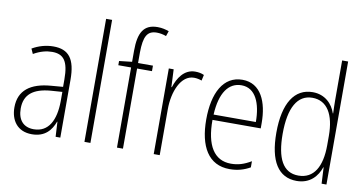

<svg xmlns="http://www.w3.org/2000/svg" viewBox="-75 -962 2216 1168"><g transform="rotate(10 1033.0 -377.5)"><path d="M210 -539C165 -539 119 -526 80 -503L94 -472C136 -496 174 -505 208 -505C279 -505 310 -466 310 -353V-307L237 -301C111 -291 40 -238 40 -133C40 -54 82 10 172 10C254 10 291 -38 311 -92H313L318 0H347V-357C347 -486 305 -539 210 -539ZM240 -271 311 -276V-218C310 -101 270 -22 178 -22C115 -22 79 -62 79 -133C79 -219 133 -262 240 -271Z M533 0V-760H496V0Z M826 -495V-529H734V-594C735 -693 755 -731 815 -731C834 -731 855 -727 873 -720L884 -752C864 -759 842 -765 814 -765C728 -765 697 -710 697 -598V-530L618 -521V-495H697V0H734V-495Z M1086 -538C1017 -538 980 -477 962 -420H959L954 -529H924V0H961V-283C961 -393 1005 -500 1085 -500C1103 -500 1120 -496 1133 -491L1141 -527C1124 -535 1105 -538 1086 -538Z M1378 -539C1260 -539 1202 -427 1202 -263C1202 -98 1262 10 1394 10C1443 10 1483 -2 1520 -23V-61C1476 -35 1440 -24 1396 -24C1292 -24 1239 -110 1240 -267H1538V-300C1538 -428 1493 -539 1378 -539ZM1378 -505C1465 -505 1502 -415 1502 -300H1241C1248 -437 1299 -505 1378 -505Z M1808 10C1891 10 1935 -44 1954 -100H1956L1961 0H1991V-760H1954V-517C1954 -491 1955 -463 1956 -433H1954C1936 -488 1889 -539 1812 -539C1700 -539 1636 -441 1636 -258C1636 -83 1694 10 1808 10ZM1813 -24C1717 -24 1675 -107 1675 -258C1675 -420 1724 -505 1816 -505C1907 -505 1954 -426 1954 -294V-236C1954 -104 1908 -24 1813 -24Z"/></g></svg>

Font: Noto Sans Ethiopic Condensed ExtraLight
Style: Regular
Weight: 200
Width: 3
Designer: Monotype Design Team
Foundry: Monotype Imaging Inc.
Version: Version 2.102